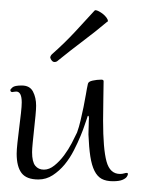

<svg xmlns="http://www.w3.org/2000/svg" viewBox="-20 -360 281 371"><path d="M150.9 -100.1Q150.9 -103.5 151.1 -108.4Q151.4 -113.3 151.4 -118.2Q151.4 -123 151.6 -126.7Q151.9 -130.4 151.9 -131.8Q151.9 -135.3 150.6 -136.2Q149.4 -137.2 147.9 -130.9Q147 -128.9 144 -119.6Q141.1 -110.4 135.7 -97.4Q130.4 -84.5 122.8 -69.6Q115.2 -54.7 105 -42.2Q94.7 -29.8 82 -21.5Q69.3 -13.2 54.2 -13.2Q31.2 -13.2 21.7 -25.6Q12.2 -38.1 12.2 -63Q12.2 -70.3 13.7 -84.2Q15.1 -98.1 17.1 -113Q19 -127.9 20.5 -141.4Q22 -154.8 22 -162.1Q22 -183.1 11.2 -183.1Q8.8 -183.1 6.8 -182.6Q4.9 -182.1 3.9 -182.1Q0 -182.1 0 -186Q0 -187.5 4.2 -191.2Q8.3 -194.8 22 -194.8Q37.6 -194.8 43.7 -183.1Q49.8 -171.4 49.8 -155.8Q49.8 -148.9 48.6 -136.5Q47.4 -124 45.9 -110.4Q44.4 -96.7 43.2 -84.2Q42 -71.8 42 -65.9Q42 -47.4 48.1 -39.8Q54.2 -32.2 64.9 -32.2Q75.2 -32.2 85.2 -40.3Q95.2 -48.3 103.8 -59.8Q112.3 -71.3 118.7 -83.5Q125 -95.7 128.9 -104Q132.8 -114.7 135.7 -127.4Q138.7 -140.1 141.4 -153.1Q144 -166 146 -177.7Q147.9 -189.5 149.9 -198.2Q150.9 -202.6 159.2 -204.3Q167.5 -206.1 175.8 -206.1Q180.2 -206.1 180.2 -203.1Q180.2 -190.9 179.7 -169.9Q179.2 -148.9 179.2 -127Q179.2 -72.3 185.8 -48.1Q192.4 -23.9 211.9 -23.9Q216.3 -23.9 219.5 -24.9Q222.7 -25.9 225.1 -25.9Q227.1 -25.9 227.1 -23.9Q227.1 -25.4 227.1 -23.4Q227.1 -21.5 224.9 -18.3Q222.7 -15.1 216.6 -12.5Q210.4 -9.8 198.2 -9.8Q185.1 -9.8 176.5 -14.4Q168 -19 162.6 -29.8Q157.2 -40.5 154.5 -57.9Q151.9 -75.2 150.9 -100.1ZM92.3 -243.2Q89.4 -240.2 85.4 -240.2Q82.5 -240.2 80.3 -242.7Q78.1 -245.1 77.1 -248.5Q77.1 -252 80.6 -255.4Q104.5 -276.4 126 -299.6Q147.5 -322.8 162.6 -339.4Q163.6 -340.3 164.6 -340.3Q167 -340.3 171.1 -338.1Q175.3 -335.9 179.2 -332.8Q183.1 -329.6 185.8 -325.9Q188.5 -322.3 188.5 -319.3Q188.5 -318.4 188 -318.4Q187.5 -318.4 186.5 -317.4Q165 -299.3 140.4 -280.8Q115.7 -262.2 92.3 -243.2Z"/></svg>

Font: Stalemate
Style: Regular
Weight: 400
Designer: Astigmatic (AOETI)
Foundry: Astigmatic (AOETI)
Version: Version 001.000